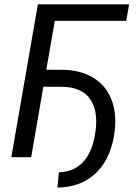

<svg xmlns="http://www.w3.org/2000/svg" viewBox="-20 -731 634 893"><path d="M566.9 -633.8H234.9L195.3 -406.7L275.4 -406.2Q356.4 -404.3 413.6 -369.6Q470.7 -335 496.6 -272.5Q522.5 -210 514.2 -128.4Q500.5 -2 431.2 68.8Q361.8 139.6 247.1 141.6L253.9 70.3Q325.7 68.8 369.9 18.6Q414.1 -31.7 425.3 -128.9Q436 -224.1 395.3 -275.4Q354.5 -326.7 269 -327.1L181.6 -327.6L125 0H32.7L156.2 -710.9H580.6Z"/></svg>

Font: Roboto
Style: Italic
Weight: 400
Italic angle: -12°
Designer: Google
Version: Version 2.134; 2016; ttfautohint (v1.6)